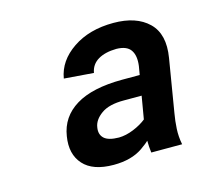

<svg xmlns="http://www.w3.org/2000/svg" viewBox="-66 -799 587 537"><g transform="rotate(-15 227.0 -530.0)"><path d="M312.7 -420.9 341 -586.9Q344.9 -616.5 333.6 -632.7Q322.4 -648.9 292.4 -649.4Q259.6 -648.9 239.2 -636.7Q218.8 -624.5 214.6 -600.6L129.1 -607.2Q137.4 -656.9 185.3 -689.3Q233.1 -721.7 303.1 -721.7Q369.1 -721.7 404.2 -687.7Q439.4 -653.8 428.3 -586.9L402.9 -433.6Q399.1 -412.3 397.9 -389.8Q396.6 -367.4 401.2 -344.1H311.9Q309.7 -360.6 309.5 -380.4Q309.3 -400.2 312.7 -420.9ZM358.8 -561.9 348.4 -504.7H276Q232.6 -505 209.9 -488.6Q187.1 -472.3 184.2 -451Q180.8 -431.3 192.9 -419.8Q205.1 -408.3 235.7 -408Q256.1 -408.3 278.4 -417.4Q300.7 -426.5 316.9 -439.6Q333.1 -452.6 334.4 -464.8V-406.6Q318.8 -382.8 286.1 -360.4Q253.4 -337.9 202 -337.9Q141.9 -337.9 114.6 -368.4Q87.2 -398.9 95.5 -449.2Q103.8 -503.4 151.5 -532.5Q199.1 -561.6 285.7 -561.9Z"/></g></svg>

Font: Inter Tight
Style: Italic
Weight: 400
Italic angle: -9.39999°
Designer: Rasmus Andersson
Foundry: rsms
Version: Version 3.002